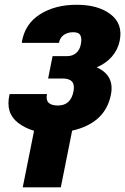

<svg xmlns="http://www.w3.org/2000/svg" viewBox="-20 -558 534 820"><path d="M268.1 -318.4Q290 -318.4 305.7 -332Q321.3 -345.7 325.2 -369.1Q330.1 -392.6 323.7 -406.2Q317.4 -420.4 293 -420.4Q268.6 -420.4 252.4 -408.7Q235.8 -397 231.9 -375H74.2L73.2 -377.9Q85.9 -455.6 150.4 -496.6Q214.8 -537.6 306.6 -537.6Q398.4 -538.1 452.1 -497.1Q505.9 -456.1 491.2 -383.8Q483.4 -345.7 458 -316.4Q432.6 -287.1 393.1 -270.5Q470.2 -235.8 453.6 -153.3Q429.7 -32.2 288.1 0L239.7 242.2H77.1L125.5 0.5Q87.9 -10.3 58.1 -32.7Q2.4 -75.2 20.5 -153.3L21.5 -156.2H180.7Q170.4 -107.4 227.5 -107.4Q282.2 -107.4 293.9 -168Q304.7 -222.2 249 -222.7H185.5L204.6 -318.4Z"/></svg>

Font: Roboto-BlackItalic
Style: Italic
Weight: 900
Italic angle: -12°
Designer: Google
Version: Version 1.100141; 2013